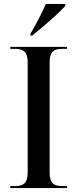

<svg xmlns="http://www.w3.org/2000/svg" viewBox="-20 -951 391 971"><path d="M32 0V-10H57Q90 -10 105 -25Q120 -40 120 -80V-635Q120 -674 105 -689Q90 -704 57 -704H32V-714H319V-704H293Q260 -704 245.5 -689Q231 -674 231 -633V-80Q231 -40 245.5 -25Q260 -10 293 -10H319V0ZM134 -781Q155 -815 176 -856Q197 -897 212 -931H310V-921Q295 -904 265.5 -876.5Q236 -849 202.5 -820.5Q169 -792 143 -771H134Z"/></svg>

Font: Noto Serif Display SemiCondensed Medium
Style: Regular
Weight: 500
Width: 4
Designer: Monotype Design Team
Foundry: Monotype Imaging Inc.
Version: Version 2.009